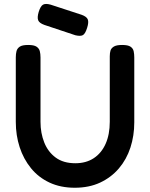

<svg xmlns="http://www.w3.org/2000/svg" viewBox="-20 -912 741 948"><path d="M349 15Q279 15 224.5 -10.5Q170 -36 133 -81.5Q96 -127 77 -185.5Q58 -244 58 -310V-629Q58 -646 61.5 -659.5Q65 -673 77.5 -681.5Q90 -690 119 -690Q148 -690 160.5 -681.5Q173 -673 176.5 -659.5Q180 -646 180 -628V-310Q180 -255 198.5 -208.5Q217 -162 255 -134Q293 -106 352 -106Q405 -106 443 -131Q481 -156 501.5 -202Q522 -248 522 -311V-634Q522 -650 525.5 -662Q529 -674 542 -682Q555 -690 583 -690Q612 -690 624.5 -681.5Q637 -673 640 -659Q643 -645 643 -628V-308Q643 -242 624 -183.5Q605 -125 567 -80.5Q529 -36 474.5 -10.5Q420 15 349 15ZM352 -738 199 -789Q174 -798 168.5 -812Q163 -826 171 -853Q180 -882 192.5 -889Q205 -896 230 -889L383 -839Q408 -830 413.5 -816Q419 -802 410 -774Q401 -745 389 -738.5Q377 -732 352 -738Z"/></svg>

Font: Fredoka Medium
Style: Regular
Weight: 500
Designer: Ben Nathan
Foundry: Milena B. Brandão, Ben Nathan
Version: Version 2.001